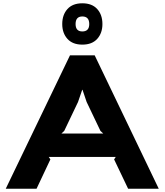

<svg xmlns="http://www.w3.org/2000/svg" viewBox="-20 -1146 999 1166"><path d="M353 -335H607L590 -351L506 -527L481 -601L479 -600L454 -527L370 -351ZM522 -1000Q522 -1046 480 -1046Q439 -1046 439 -1000Q439 -955 480 -955Q522 -955 522 -1000ZM555 -810 944 0H758L673 -178L683 -193H276L286 -178L202 0H15L405 -810ZM602 -1000Q602 -945 570.5 -910Q539 -875 480 -875Q421 -875 389.5 -910Q358 -945 358 -1000Q358 -1056 389.5 -1091Q421 -1126 480 -1126Q539 -1126 570.5 -1091Q602 -1056 602 -1000Z"/></svg>

Font: Sinkin Sans 700 Bold
Style: Bold
Weight: 700
Designer: Keith Bates
Foundry: K-Type
Version: Sinkin Sans (version 1.0)  by Keith Bates   •   © 2014   www